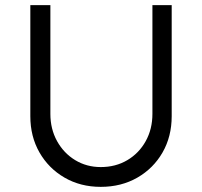

<svg xmlns="http://www.w3.org/2000/svg" viewBox="-20 -720 787 747"><path d="M372 7Q293 7 231 -29Q169 -65 133.5 -127Q98 -189 98 -268V-700H176V-277Q176 -218 202 -171Q228 -124 272.5 -97Q317 -70 372 -70Q430 -70 475.5 -97Q521 -124 547 -171Q573 -218 573 -277V-700H648V-268Q648 -189 612.5 -127Q577 -65 514.5 -29Q452 7 372 7Z"/></svg>

Font: Lexend Light
Style: Regular
Weight: 300
Designer: Bonnie Shaver-Troup, Thomas Jockin
Foundry: Lexend
Version: Version 1.007; ttfautohint (v1.8.3)